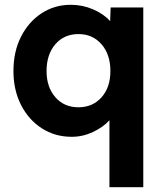

<svg xmlns="http://www.w3.org/2000/svg" viewBox="-20 -560 689 800"><path d="M436 220V-59Q410 -30 367.5 -10Q325 10 279 10Q209 10 154 -25.5Q99 -61 67.5 -123Q36 -185 36 -264Q36 -345 67.5 -407Q99 -469 153 -504.5Q207 -540 275 -540Q324 -540 368 -521Q412 -502 439 -472L441 -529H577V220ZM307 -113Q366 -113 403 -154.5Q440 -196 440 -264Q440 -333 403 -375.5Q366 -418 307 -418Q247 -418 210.5 -375.5Q174 -333 174 -264Q174 -197 210.5 -155Q247 -113 307 -113Z"/></svg>

Font: Readex Pro SemiBold
Style: Regular
Weight: 600
Designer: Bonnie Shaver-Troup, Thomas Jockin
Foundry: Lexend
Version: Version 1.204; ttfautohint (v1.8.4.7-5d5b)